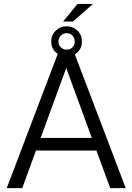

<svg xmlns="http://www.w3.org/2000/svg" viewBox="-20 -965 679 985"><path d="M545.4 0 474.6 -192.9H164.6L94.2 0H14.6L284.7 -710.9H354.5L625 0ZM188.5 -257.3H451.2L319.8 -616.2ZM303.7 -854.5 377.9 -944.8H457L354 -854.5ZM242.7 -751.5Q242.7 -785.6 266.1 -807.9Q289.6 -830.1 322.3 -830.1Q354.5 -830.1 377.4 -807.9Q400.4 -785.6 400.4 -751.5Q400.4 -718.3 377.4 -696.5Q354.5 -674.8 322.3 -674.8Q289.6 -674.8 266.1 -696.5Q242.7 -718.3 242.7 -751.5ZM279.8 -751.5Q279.8 -733.9 292.5 -721.9Q305.2 -710 322.3 -710Q339.4 -710 351.3 -721.9Q363.3 -733.9 363.3 -751.5Q363.3 -770 351.3 -782.5Q339.4 -794.9 322.3 -794.9Q305.2 -794.9 292.5 -782.5Q279.8 -770 279.8 -751.5Z"/></svg>

Font: Vazirmatn FD Light
Style: Regular
Weight: 300
Designer: Saber Rastikerdar
Foundry: Saber Rastikerdar
Version: Version 33.003